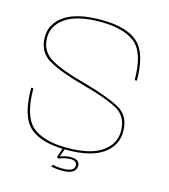

<svg xmlns="http://www.w3.org/2000/svg" viewBox="-116 -772 857 976"><g transform="rotate(15 312.0 -284.0)"><path d="M301.5 112Q317 112 330.2 109.8Q343.5 107.5 353.5 102Q363.5 96.5 369 87.8Q374.5 79 374.5 66.5Q374.5 48 360.5 40.8Q346.5 33.5 328 33.5Q311 33.5 293.8 37.8Q276.5 42 267.5 47.5V57Q283 51 298.8 47.2Q314.5 43.5 327.5 43.5Q343 43.5 352.8 49.5Q362.5 55.5 362.5 68Q362.5 84.5 347.5 92.8Q332.5 101 301.5 101Q286 101 272.5 99.2Q259 97.5 248 95L243.5 106Q255 108.5 269.5 110.2Q284 112 301.5 112ZM267.5 57 286.5 2H275.5L258.5 52ZM295 4Q423.5 4 487 -41.2Q550.5 -86.5 550.5 -160Q550.5 -245 484.8 -279.2Q419 -313.5 297 -347.5Q181 -377.5 117 -413Q53 -448.5 53 -523Q53 -587.5 113.8 -628.5Q174.5 -669.5 296 -669.5Q419 -669.5 479 -620.2Q539 -571 539 -428.5H550.5Q550.5 -573 489.8 -626.8Q429 -680.5 296 -680.5Q169.5 -680.5 105.2 -637Q41 -593.5 41 -523Q41 -442 105.8 -405.8Q170.5 -369.5 291 -337Q409 -306 474 -272.8Q539 -239.5 539 -160Q539 -91.5 478.2 -49.2Q417.5 -7 295 -7Q170.5 -7 111.5 -58Q52.5 -109 52.5 -255H41Q41 -104 101.5 -50Q162 4 295 4Z"/></g></svg>

Font: Anybody SemiExpanded Thin
Style: Regular
Weight: 250
Width: 6
Version: Version 1.113;gftools[0.9.25]